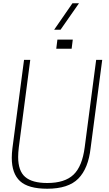

<svg xmlns="http://www.w3.org/2000/svg" viewBox="-20 -1146 666 1174"><path d="M269 8Q153 8 102.5 -38.5Q52 -85 52 -181Q52 -208 56 -240L127 -780H165L95 -245Q91 -212 91 -186Q91 -101 134 -64Q177 -27 269 -27Q376 -27 429.5 -78Q483 -129 498 -246L568 -780H605L534 -240Q520 -116 459 -54Q398 8 269 8ZM350 -964H311L423 -1126H463ZM380 -848H324L331 -904H388ZM418 -848H361L369 -904H425Z"/></svg>

Font: Tanohe Sans ExtraLight
Style: Italic
Weight: 200
Designer: Village Type and Design LLC & Cristiano Sobral
Foundry: Cooper Hewitt Smithsonian Design Museum
Version: Version 1.00;September 29, 2021;FontCreator 13.0.0.2655 64-b